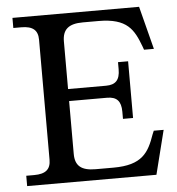

<svg xmlns="http://www.w3.org/2000/svg" viewBox="-51 -748 732 796"><g transform="rotate(-5 315.0 -350.0)"><path d="M392 -386H234V-584C234 -634 260 -656 319 -656H384C504 -656 530 -607 557 -535L562 -521H603L557 -700H30V-658H63C111 -658 132 -640 132 -600V-101C132 -61 111 -43 63 -43H30V0H568L614 -183H573L567 -169C541 -94 513 -45 393 -45H319C260 -45 234 -66 234 -116V-336H392C432 -336 450 -317 450 -273V-243H492V-479H450V-449C450 -405 432 -386 392 -386Z"/></g></svg>

Font: LT Superior Serif Medium
Style: Regular
Weight: 500
Designer: Daniel Lyons
Foundry: LyonsType
Version: Version 2.120;FEAKit 1.0